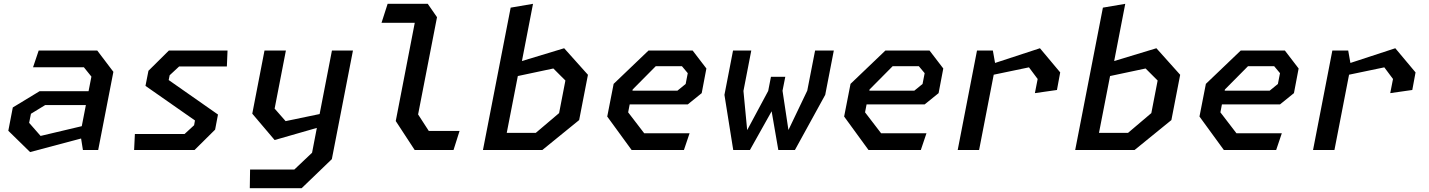

<svg xmlns="http://www.w3.org/2000/svg" viewBox="-20 -785 7480 1005"><path d="M414 0H494L573.5 -409L489 -520.5H182.5L153 -433H419L458.5 -384L443.5 -307.5H187L47 -222.5L23.5 -100.5L137.5 11L404.5 -60ZM132.5 -142 142 -189.5 216.5 -235H429.5L408 -124.5L192.5 -73.5Z M682 0H998.5L1106 -106.5L1121 -185.5L863 -366L868 -391L917.5 -437H1167.5L1171 -520.5H864L757 -414.5L741.5 -335.5L1000.5 -154.5L996 -129.5L946 -83.5H686Z M1287.5 200H1559L1717 48L1827.5 -520.5H1717.5L1653 -188L1475 -151L1417.5 -216.5L1476.5 -520.5H1364.5L1300.5 -190L1417.5 -52L1638.5 -115.5L1613.5 14.5L1520.5 102.5H1289Z M2150.5 0H2354L2385.5 -99.5H2224.5L2168.5 -186L2267.5 -695L2219 -765H2009L1977 -665.5H2151L2051.5 -151.5Z M2508 0H2819L3011.5 -156.5L3057.5 -393.5L2933 -532.5L2712 -465.5L2770 -765L2653 -745ZM2632.5 -89.5 2690.5 -387 2876.5 -426.5 2939.5 -363.5 2906.5 -193 2784.5 -89.5Z M3286 0H3560L3589.5 -87.5H3352L3268 -197L3276 -238.5H3580L3653 -297.5L3677.5 -426.5L3605.5 -520.5H3374.5L3192 -346L3158.5 -175ZM3290.5 -310.5 3291.5 -316.5 3412.5 -438.5H3549.5L3580 -402L3569 -345.5L3526 -310.5Z M3818 0H3905.5L4019 -202.5L4054 0H4141L4299.5 -288.5L4344.5 -520.5H4246.5L4205.5 -310.5L4107 -104.5L4076 -310L4090.5 -383H4015.5L4001 -309L3891 -104L3871.5 -309L3912.5 -520.5H3817L3772 -288.5Z M4526 0H4800L4829.5 -87.5H4592L4508 -197L4516 -238.5H4820L4893 -297.5L4917.5 -426.5L4845.5 -520.5H4614.5L4432 -346L4398.5 -175ZM4530.5 -310.5 4531.5 -316.5 4652.5 -438.5H4789.5L4820 -402L4809 -345.5L4766 -310.5Z M5397 -297.5 5512.5 -314 5529.5 -406 5423.5 -532.5 5188.5 -455.5 5177 -520.5H5094L4993 0H5105L5181.5 -394L5366 -432.5L5411.5 -371.5Z M5608 0H5919L6111.5 -156.5L6157.5 -393.5L6033 -532.5L5812 -465.5L5870 -765L5753 -745ZM5732.5 -89.5 5790.5 -387 5976.5 -426.5 6039.5 -363.5 6006.5 -193 5884.5 -89.5Z M6386 0H6660L6689.5 -87.5H6452L6368 -197L6376 -238.5H6680L6753 -297.5L6777.5 -426.5L6705.5 -520.5H6474.5L6292 -346L6258.5 -175ZM6390.5 -310.5 6391.5 -316.5 6512.5 -438.5H6649.5L6680 -402L6669 -345.5L6626 -310.5Z M7257 -297.5 7372.5 -314 7389.5 -406 7283.5 -532.5 7048.5 -455.5 7037 -520.5H6954L6853 0H6965L7041.5 -394L7226 -432.5L7271.5 -371.5Z"/></svg>

Font: Monaspace Krypton Medium
Style: Italic
Weight: 500
Italic angle: -11°
Designer: Riley Cran & the Lettermatic Team
Foundry: Lettermatic
Version: Version 1.101 (Monaspace Krypton)